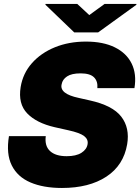

<svg xmlns="http://www.w3.org/2000/svg" viewBox="-20 -949 715 978"><path d="M475.9 -500Q479 -535.2 458.8 -555.2Q438.6 -575.3 390.6 -575.3Q344.8 -575.3 321.6 -559.8Q298.3 -544.4 294 -519.9Q282 -471.2 380.7 -450.3L437.5 -437.5Q553.6 -411.9 597.7 -354.8Q641.7 -297.6 627.8 -214.5Q609.7 -106.9 521.8 -49.2Q433.9 8.5 295.5 8.5Q201 8.5 135.1 -19.7Q69.2 -47.9 40 -106.4Q10.7 -164.8 25.6 -255.7H213.1Q206.7 -205.6 234.9 -179.5Q263.1 -153.4 319.6 -153.4Q367.5 -153.4 394.7 -170.6Q421.9 -187.9 426.1 -214.5Q430.4 -239 408.6 -255.9Q386.7 -272.7 328.1 -285.5L258.5 -301.1Q165.8 -322.4 118.6 -371.4Q71.4 -420.5 85.2 -505.7Q96.6 -575.3 142.6 -627.3Q188.6 -679.3 259.8 -708.3Q331 -737.2 417.6 -737.2Q505.7 -737.2 565.2 -707.7Q624.6 -678.3 650.7 -625Q676.8 -571.7 664.8 -500ZM373.6 -929 434.7 -872.2 512.8 -929H674.7V-924.7L480.1 -784.1H358L211.6 -924.7V-929Z"/></svg>

Font: Inter UI Black
Style: Italic
Weight: 900
Italic angle: -9.39999°
Designer: Rasmus Andersson
Foundry: rsms
Version: 3.2;8d6f07862